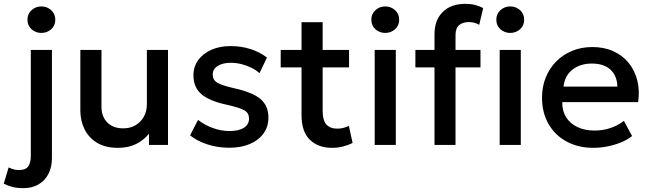

<svg xmlns="http://www.w3.org/2000/svg" viewBox="-84 -755 3382 1000"><path d="M38 225Q5.5 225 -19 218.8Q-43.5 212.5 -64.5 201.5L-39 117Q-26.5 123 -14 126.8Q-1.5 130.5 16 130.5Q49 130.5 62.8 112Q76.5 93.5 76.5 57V-495H186.5V67.5Q186.5 115.5 168.2 150.8Q150 186 116.5 205.5Q83 225 38 225ZM131.5 -583.5Q102 -583.5 80.5 -602.5Q59 -621.5 59 -652.5Q59 -683 80.5 -702.2Q102 -721.5 131.5 -721.5Q161 -721.5 182.5 -702.2Q204 -683 204 -652.5Q204 -621.5 182.5 -602.5Q161 -583.5 131.5 -583.5Z M530.5 15Q464 15 420.8 -11.8Q377.5 -38.5 356 -82.5Q334.5 -126.5 334.5 -178.5V-495H444.5V-199Q444.5 -148 474.8 -117.2Q505 -86.5 558.5 -86.5Q593.5 -86.5 621 -102.2Q648.5 -118 664.8 -146.5Q681 -175 681 -212.5V-495H791V0H692V-58.5Q663 -23.5 623.2 -4.2Q583.5 15 530.5 15Z M1111 14.5Q1049.5 14.5 996 -3Q942.5 -20.5 906 -50L947.5 -130.5Q982 -103.5 1025.2 -88Q1068.5 -72.5 1110.5 -72.5Q1159 -72.5 1186 -89.5Q1213 -106.5 1213 -137Q1213 -166 1189.8 -179.8Q1166.5 -193.5 1101.5 -208.5Q1008 -228 965.8 -263.8Q923.5 -299.5 923.5 -363Q923.5 -407.5 948.2 -441.8Q973 -476 1016.5 -495.5Q1060 -515 1117 -515Q1172.5 -515 1221.5 -499.2Q1270.5 -483.5 1306.5 -455L1267.5 -374Q1249 -390.5 1224.5 -402.5Q1200 -414.5 1172.8 -421.2Q1145.5 -428 1118.5 -428Q1076.5 -428 1050.2 -411.8Q1024 -395.5 1024 -367Q1024 -337.5 1049 -323.5Q1074 -309.5 1135 -295.5Q1231 -274.5 1272.5 -239.5Q1314 -204.5 1314 -142.5Q1314 -95 1288.5 -59.8Q1263 -24.5 1217.2 -5Q1171.5 14.5 1111 14.5Z M1646 15Q1573.5 15 1530 -27Q1486.5 -69 1486.5 -155.5V-639.5H1596.5V-495H1734V-404H1596.5V-179.5Q1596.5 -127.5 1616.2 -106.2Q1636 -85 1672 -85Q1689.5 -85 1705 -89Q1720.5 -93 1733 -99.5L1752.5 -10.5Q1731 0.5 1703.2 7.8Q1675.5 15 1646 15ZM1378 -404V-495H1501V-404Z M1867.5 0V-495H1977.5V0ZM1922.5 -583.5Q1893 -583.5 1871.5 -602.5Q1850 -621.5 1850 -652.5Q1850 -683 1871.5 -702.2Q1893 -721.5 1922.5 -721.5Q1952 -721.5 1973.5 -702.2Q1995 -683 1995 -652.5Q1995 -621.5 1973.5 -602.5Q1952 -583.5 1922.5 -583.5Z M2179 0V-576Q2179 -650 2221.8 -692.5Q2264.5 -735 2340 -735Q2367.5 -735 2390.2 -729.2Q2413 -723.5 2432.5 -713L2412 -626Q2397.5 -634 2384 -637Q2370.5 -640 2357.5 -640Q2327 -640 2307.8 -624.5Q2288.5 -609 2288.5 -571.5V-495H2418.5V-404H2288.5V0ZM2079.5 -404V-495H2193.5V-404ZM2518.5 0V-495H2628.5V0ZM2573.5 -583.5Q2544 -583.5 2522.5 -602.5Q2501 -621.5 2501 -652.5Q2501 -683 2522.5 -702.2Q2544 -721.5 2573.5 -721.5Q2603 -721.5 2624.5 -702.2Q2646 -683 2646 -652.5Q2646 -621.5 2624.5 -602.5Q2603 -583.5 2573.5 -583.5Z M3007.5 15Q2927.5 15 2867 -17.8Q2806.5 -50.5 2772.8 -109.5Q2739 -168.5 2739 -246.5Q2739 -303.5 2758.5 -351.8Q2778 -400 2813.5 -435.5Q2849 -471 2896.8 -490.5Q2944.5 -510 3001 -510Q3062.5 -510 3110.5 -488.2Q3158.5 -466.5 3190.2 -427.5Q3222 -388.5 3235.2 -336.2Q3248.5 -284 3239.5 -223H2844.5Q2843.5 -178.5 2864 -145.2Q2884.5 -112 2922.8 -93.5Q2961 -75 3013 -75Q3055 -75 3094.2 -87.8Q3133.5 -100.5 3165.5 -125.5L3208 -46.5Q3184 -27 3150 -13.2Q3116 0.5 3079 7.8Q3042 15 3007.5 15ZM2851 -304H3131.5Q3130 -360 3095.8 -392Q3061.5 -424 2998.5 -424Q2937.5 -424 2897.2 -392Q2857 -360 2851 -304Z"/></svg>

Font: Geologica Thin Cursive
Style: Regular
Weight: 400
Version: Version 1.010;gftools[0.9.28]